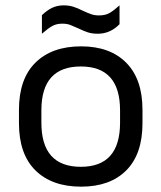

<svg xmlns="http://www.w3.org/2000/svg" viewBox="-20 -698 611 727"><path d="M51.8 -231.4V-282.2Q51.8 -399.4 114.3 -460.9Q176.8 -522.5 287.1 -522.5Q396.5 -522.5 458 -460.4Q519.5 -398.4 519.5 -282.2V-231.4Q519.5 -114.3 458 -52.7Q396.5 8.8 287.1 8.8Q176.8 8.8 114.3 -52.7Q51.8 -114.3 51.8 -231.4ZM434.6 -233.4V-280.3Q434.6 -446.3 286.1 -446.3Q136.7 -446.3 136.7 -280.3V-233.4Q136.7 -66.4 286.1 -66.4Q434.6 -66.4 434.6 -233.4ZM138.7 -640.6Q158.2 -659.2 177.7 -668.5Q197.3 -677.7 220.7 -677.7Q240.2 -677.7 256.3 -672.9Q272.5 -668 292 -658.2Q310.5 -649.4 324.2 -644.5Q337.9 -639.6 355.5 -639.6Q378.9 -639.6 395 -648.9Q411.1 -658.2 432.6 -677.7V-606.4Q397.5 -570.3 350.6 -570.3Q329.1 -570.3 313.5 -575.2Q297.9 -580.1 278.3 -589.8Q258.8 -598.6 246.1 -603.5Q233.4 -608.4 215.8 -608.4Q193.4 -608.4 177.2 -599.1Q161.1 -589.8 138.7 -570.3Z"/></svg>

Font: Dinish Expanded
Style: Regular
Weight: 400
Width: 7
Designer: Charles Nix
Foundry: Playbeing
Version: Version 2.005; ttfautohint (v1.8.3)